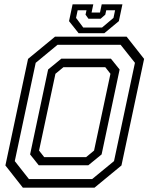

<svg xmlns="http://www.w3.org/2000/svg" viewBox="-20 -870 693 890"><path d="M86 0 5 -103 110 -597 235 -700H567L648 -597L543 -103L418 0ZM185 -141.5H379L416 -172L492 -528L468 -558.5H274L237 -528L161 -172ZM114.2 -39.8H407L508.5 -123.2L605.5 -578.8L539.2 -662.2H246.5L145.5 -578.8L48.5 -123.2ZM159.5 -104 119.5 -154.2 203 -547.8 264.2 -598H494.2L534.5 -547.8L451 -154.2L389.5 -104ZM344.5 -716 300 -772 316.5 -850H412.5L404.5 -812H443.5L451.5 -850H547.5L531 -772L463.5 -716ZM365.8 -742.5H453.2L506 -787L513.5 -822.5H472.5L468 -802L446.5 -783.2H390L376.5 -802L381 -822.5H340L332.5 -787Z"/></svg>

Font: Tourney Thin
Style: Italic
Weight: 100
Italic angle: -12°
Designer: Tyler Finck
Foundry: Etcetera Type Co
Version: Version 1.015